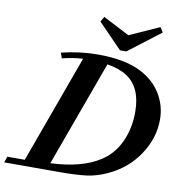

<svg xmlns="http://www.w3.org/2000/svg" viewBox="-119 -973 994 1060"><g transform="rotate(10 378.0 -443.5)"><path d="M497.1 -720.2 363.3 -857.9 379.9 -886.7 528.3 -810.1 695.3 -885.3 712.9 -857.9 532.7 -720.2ZM-24.9 0 -13.2 -33.7H84.5L304.7 -638.7Q249.5 -636.2 188.5 -620.6L178.2 -650.9Q281.7 -676.3 382.3 -676.3Q536.1 -676.3 626.5 -628.9Q700.7 -590.8 741 -525.1Q781.2 -459.5 781.2 -380.9Q781.2 -277.3 719.5 -184.6Q657.7 -91.8 552.2 -42.5Q492.7 -14.6 434.6 -7.3Q376.5 0 281.2 0ZM553.2 -592.8Q510.3 -620.6 442.4 -631.8L226.6 -39.6Q402.3 -46.9 503.9 -113.3Q569.8 -155.8 604.5 -231.2Q639.2 -306.6 639.2 -398.9Q639.2 -537.6 553.2 -592.8Z"/></g></svg>

Font: Elstob 10pt
Style: Bold Italic
Weight: 700
Italic angle: -20°
Designer: Peter S. Baker
Version: Version 1.015